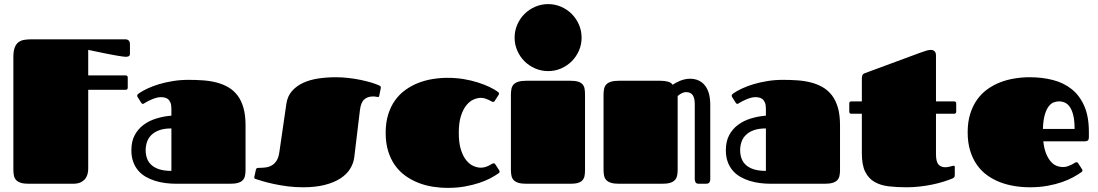

<svg xmlns="http://www.w3.org/2000/svg" viewBox="-20 -892 5332 932"><path d="M408.2 -73.2Q408.2 -62 405.5 -49.3Q402.8 -36.6 394.8 -25.6Q386.7 -14.6 372.1 -7.3Q357.4 0 334 0H119.1Q96.2 0 81.8 -4.4Q67.4 -8.8 59.1 -17.1Q50.8 -25.4 47.9 -38.1Q44.9 -50.8 44.9 -67.9V-616.2Q44.9 -644 51.3 -660.9Q57.6 -677.7 69.3 -686.8Q81.1 -695.8 97.4 -698.5Q113.8 -701.2 133.8 -701.2H587.4Q610.8 -701.2 610.8 -676.8V-631.8Q610.8 -622.1 605 -619.1Q599.1 -616.2 590.8 -616.2Q585.9 -616.2 575.7 -617.7Q565.4 -619.1 551.8 -621.3Q538.1 -623.5 522.2 -626.7Q506.3 -629.9 490.2 -632.8Q452.6 -640.1 408.2 -649.9V-525.9H589.8Q600.1 -525.9 600.1 -515.6V-466.8Q600.1 -456.1 589.8 -456.1H408.2Z M835.9 0Q809.6 0 783 -3.4Q756.3 -6.8 732.2 -14.4Q708 -22 687 -34.2Q666 -46.4 650.6 -64.5Q635.3 -82.5 626.5 -106.9Q617.7 -131.3 617.7 -163.1Q617.7 -205.6 633.8 -235.8Q649.9 -266.1 677 -286.1Q704.1 -306.2 739.3 -316.9Q774.4 -327.6 812 -330.6V-364.3Q812 -383.3 807.1 -394.5Q802.2 -405.8 794.7 -411.4Q787.1 -417 778.1 -418.7Q769 -420.4 760.7 -420.4Q751 -420.4 740 -417.5Q729 -414.6 718.8 -410.4Q708.5 -406.2 699.2 -401.4Q689.9 -396.5 683.6 -392.6Q680.7 -390.6 678.2 -389.2Q675.8 -387.7 673.3 -387.7Q668.9 -387.7 665 -394L648.4 -420.4Q646 -423.8 646 -427.7Q646 -431.6 649.2 -434.6Q652.3 -437.5 655.3 -439.5Q671.4 -450.7 696.3 -462.4Q721.2 -474.1 752.2 -483.4Q783.2 -492.7 819.3 -498.5Q855.5 -504.4 894 -504.4Q930.7 -504.4 965.6 -502Q1000.5 -499.5 1031.5 -491.5Q1062.5 -483.4 1088.1 -468.5Q1113.8 -453.6 1132.6 -429.2Q1151.4 -404.8 1161.6 -369.1Q1171.9 -333.5 1171.9 -283.7V-65.9Q1171.9 -49.8 1168.9 -37.4Q1166 -24.9 1157.7 -16.6Q1149.4 -8.3 1134.8 -4.2Q1120.1 0 1096.7 0ZM812 -268.6Q776.9 -268.6 752.9 -259.8Q729 -251 714.4 -236.3Q699.7 -221.7 693.4 -202.4Q687 -183.1 687 -162.6Q687 -142.1 693.4 -123.8Q699.7 -105.5 714.4 -91.8Q729 -78.1 752.9 -70.3Q776.9 -62.5 812 -62.5Z M1609.9 -517.1Q1641.1 -517.1 1672.4 -513.4Q1703.6 -509.8 1731.7 -503.9Q1759.8 -498 1783 -491Q1806.2 -483.9 1820.8 -477.1Q1823.2 -476.1 1825.9 -474.1Q1828.6 -472.2 1828.6 -466.8Q1828.6 -465.3 1828.1 -462.9Q1827.6 -460.4 1827.1 -458L1821.3 -429.2Q1820.3 -423.3 1818.6 -422.1Q1816.9 -420.9 1815.4 -420.9Q1813 -420.9 1806.2 -422.4Q1799.3 -423.8 1791.5 -423.8Q1763.7 -423.8 1747.6 -408.9Q1731.4 -394 1727.1 -356.9L1699.7 -128.9Q1695.8 -98.6 1679.4 -72.3Q1663.1 -45.9 1632.3 -25.9Q1601.6 -5.9 1556.4 5.6Q1511.2 17.1 1450.7 17.1Q1412.6 17.1 1376.5 12.5Q1340.3 7.8 1309.8 1.2Q1279.3 -5.4 1256.6 -12Q1233.9 -18.6 1222.7 -22.5Q1218.8 -23.4 1216.6 -25.1Q1214.4 -26.9 1214.4 -30.8Q1214.4 -32.7 1214.8 -35.2Q1215.3 -37.6 1216.3 -41L1222.2 -68.4Q1223.1 -72.3 1225.6 -74.7Q1228 -77.1 1234.4 -77.1Q1250.5 -77.1 1266.8 -78.9Q1283.2 -80.6 1297.1 -87.9Q1311 -95.2 1321.5 -110.4Q1332 -125.5 1335.9 -152.8L1370.1 -388.2Q1375.5 -425.3 1397.5 -450.2Q1419.4 -475.1 1451.9 -490Q1484.4 -504.9 1525.4 -511Q1566.4 -517.1 1609.9 -517.1Z M2207 -247.1Q2207 -197.8 2217.5 -165Q2228 -132.3 2244.1 -113Q2260.3 -93.8 2278.8 -85.9Q2297.4 -78.1 2313.5 -78.1Q2325.7 -78.1 2335.9 -81.3Q2346.2 -84.5 2354 -88.6Q2361.8 -92.8 2367.2 -95.9Q2372.6 -99.1 2375.5 -99.1Q2379.9 -99.1 2381.6 -97.7Q2383.3 -96.2 2385.7 -92.3L2402.8 -65.9Q2405.3 -62 2405.3 -59.1Q2405.3 -55.7 2403.3 -53.7Q2401.4 -51.8 2399.4 -50.3Q2383.3 -39.1 2359.9 -26.6Q2336.4 -14.2 2305.4 -3.9Q2274.4 6.3 2236.3 13.2Q2198.2 20 2153.3 20Q2116.7 20 2080.1 14.2Q2043.5 8.3 2010 -4.9Q1976.6 -18.1 1947.8 -38.8Q1918.9 -59.6 1897.7 -89.1Q1876.5 -118.7 1864.3 -158Q1852.1 -197.3 1852.1 -247.1Q1852.1 -296.9 1864.3 -336.2Q1876.5 -375.5 1897.7 -405Q1918.9 -434.6 1947.8 -455.3Q1976.6 -476.1 2010 -489.3Q2043.5 -502.4 2080.1 -508.3Q2116.7 -514.2 2153.3 -514.2Q2193.4 -514.2 2230.5 -508.1Q2267.6 -502 2299.1 -491.9Q2330.6 -481.9 2355.7 -470Q2380.9 -458 2396.5 -446.3Q2398.4 -444.8 2400.4 -442.9Q2402.3 -440.9 2402.3 -437.5Q2402.3 -434.1 2399.9 -430.7L2382.8 -404.3Q2380.4 -400.4 2378.7 -398.9Q2377 -397.5 2372.6 -397.5Q2369.6 -397.5 2364.7 -400.4Q2359.9 -403.3 2352.5 -407Q2345.2 -410.6 2335.4 -413.8Q2325.7 -417 2313.5 -417Q2297.4 -417 2278.8 -408.9Q2260.3 -400.9 2244.1 -381.3Q2228 -361.8 2217.5 -329.1Q2207 -296.4 2207 -247.1Z M2460 -432.1Q2460 -448.7 2462.9 -461.7Q2465.8 -474.6 2474.1 -482.9Q2482.4 -491.2 2497.1 -495.6Q2511.7 -500 2535.2 -500H2749Q2771.5 -500 2785.4 -495.8Q2799.3 -491.7 2807.1 -483.4Q2814.9 -475.1 2817.4 -462.4Q2819.8 -449.7 2819.8 -432.1V-66.9Q2819.8 -50.3 2817.4 -37.8Q2814.9 -25.4 2807.1 -16.8Q2799.3 -8.3 2785.4 -4.2Q2771.5 0 2749 0H2535.2Q2511.7 0 2497.1 -4.4Q2482.4 -8.8 2474.1 -17.1Q2465.8 -25.4 2462.9 -38.1Q2460 -50.8 2460 -67.9ZM2478 -709Q2478 -742.7 2491 -772.5Q2503.9 -802.2 2525.9 -824.2Q2547.9 -846.2 2577.6 -859.1Q2607.4 -872.1 2641.1 -872.1Q2674.3 -872.1 2703.9 -859.1Q2733.4 -846.2 2755.4 -824.2Q2777.3 -802.2 2790.3 -772.5Q2803.2 -742.7 2803.2 -709Q2803.2 -675.8 2790.3 -646.2Q2777.3 -616.7 2755.4 -594.7Q2733.4 -572.8 2703.9 -559.8Q2674.3 -546.9 2641.1 -546.9Q2607.4 -546.9 2577.6 -559.8Q2547.9 -572.8 2525.9 -594.7Q2503.9 -616.7 2491 -646.2Q2478 -675.8 2478 -709Z M2909.7 -432.1Q2909.7 -448.7 2912.6 -461.7Q2915.5 -474.6 2923.8 -482.9Q2932.1 -491.2 2946.8 -495.6Q2961.4 -500 2984.9 -500H3184.6Q3206.5 -500 3222.4 -495.6Q3238.3 -491.2 3245.1 -480.5Q3251.5 -484.9 3260.5 -490Q3269.5 -495.1 3280.3 -499.5Q3291 -503.9 3303.2 -506.8Q3315.4 -509.8 3328.6 -509.8Q3375.5 -509.8 3401.6 -477.5Q3427.7 -445.3 3427.7 -382.8V-22.9Q3427.7 -14.6 3425.5 -10Q3423.3 -5.4 3420.2 -3.2Q3417 -1 3412.6 -0.5Q3408.2 0 3403.8 0H3372.6Q3359.9 0 3356.2 -7.3Q3352.5 -14.6 3352.5 -22.9V-387.7Q3352.5 -415.5 3342.5 -430.2Q3332.5 -444.8 3310.5 -444.8Q3299.3 -444.8 3287.8 -438.7Q3276.4 -432.6 3269.5 -425.8V-68.4Q3269.5 -51.3 3266.6 -38.6Q3263.7 -25.9 3255.4 -17.3Q3247.1 -8.8 3232.4 -4.4Q3217.8 0 3194.3 0H2984.9Q2961.4 0 2946.8 -4.4Q2932.1 -8.8 2923.8 -17.1Q2915.5 -25.4 2912.6 -38.1Q2909.7 -50.8 2909.7 -67.9Z M3721.7 0Q3695.3 0 3668.7 -3.4Q3642.1 -6.8 3617.9 -14.4Q3593.8 -22 3572.8 -34.2Q3551.8 -46.4 3536.4 -64.5Q3521 -82.5 3512.2 -106.9Q3503.4 -131.3 3503.4 -163.1Q3503.4 -205.6 3519.5 -235.8Q3535.6 -266.1 3562.7 -286.1Q3589.8 -306.2 3625 -316.9Q3660.2 -327.6 3697.8 -330.6V-364.3Q3697.8 -383.3 3692.9 -394.5Q3688 -405.8 3680.4 -411.4Q3672.9 -417 3663.8 -418.7Q3654.8 -420.4 3646.5 -420.4Q3636.7 -420.4 3625.7 -417.5Q3614.7 -414.6 3604.5 -410.4Q3594.2 -406.2 3585 -401.4Q3575.7 -396.5 3569.3 -392.6Q3566.4 -390.6 3564 -389.2Q3561.5 -387.7 3559.1 -387.7Q3554.7 -387.7 3550.8 -394L3534.2 -420.4Q3531.7 -423.8 3531.7 -427.7Q3531.7 -431.6 3534.9 -434.6Q3538.1 -437.5 3541 -439.5Q3557.1 -450.7 3582 -462.4Q3606.9 -474.1 3637.9 -483.4Q3668.9 -492.7 3705.1 -498.5Q3741.2 -504.4 3779.8 -504.4Q3816.4 -504.4 3851.3 -502Q3886.2 -499.5 3917.2 -491.5Q3948.2 -483.4 3973.9 -468.5Q3999.5 -453.6 4018.3 -429.2Q4037.1 -404.8 4047.4 -369.1Q4057.6 -333.5 4057.6 -283.7V-65.9Q4057.6 -49.8 4054.7 -37.4Q4051.8 -24.9 4043.5 -16.6Q4035.2 -8.3 4020.5 -4.2Q4005.9 0 3982.4 0ZM3697.8 -268.6Q3662.6 -268.6 3638.7 -259.8Q3614.7 -251 3600.1 -236.3Q3585.4 -221.7 3579.1 -202.4Q3572.8 -183.1 3572.8 -162.6Q3572.8 -142.1 3579.1 -123.8Q3585.4 -105.5 3600.1 -91.8Q3614.7 -78.1 3638.7 -70.3Q3662.6 -62.5 3697.8 -62.5Z M4112.8 -339.8Q4102.5 -339.8 4102.5 -350.6V-389.6Q4102.5 -399.9 4112.8 -399.9H4163.6V-510.7Q4163.6 -518.1 4165.8 -525.4Q4168 -532.7 4177.7 -536.6L4447.3 -636.2Q4465.8 -643.1 4478 -646.5Q4490.2 -649.9 4499.5 -649.9Q4502.9 -649.9 4507.1 -648.7Q4511.2 -647.5 4514.9 -644.5Q4518.6 -641.6 4521 -636.5Q4523.4 -631.3 4523.4 -624V-399.9H4611.3Q4621.6 -399.9 4621.6 -389.6V-350.6Q4621.6 -339.8 4611.3 -339.8H4523.4V-143.1Q4523.4 -108.4 4534.9 -94.2Q4546.4 -80.1 4570.3 -80.1Q4575.7 -80.1 4581.5 -81.3Q4587.4 -82.5 4592.5 -83.7Q4597.7 -85 4602.1 -86.2Q4606.4 -87.4 4609.4 -87.4Q4614.7 -87.4 4614.7 -81.1V-43.5Q4614.7 -33.7 4610.8 -30.3Q4606.9 -26.9 4604 -25.9Q4585.4 -18.1 4560.3 -10.3Q4535.2 -2.4 4506.1 3.7Q4477.1 9.8 4444.8 13.4Q4412.6 17.1 4380.4 17.1Q4334 17.1 4294.2 12.5Q4254.4 7.8 4225.3 -8.8Q4196.3 -25.4 4179.9 -58.1Q4163.6 -90.8 4163.6 -147V-339.8Z M5138.7 -81.1Q5151.9 -81.1 5162.6 -84.7Q5173.3 -88.4 5181.9 -92.8Q5190.4 -97.2 5196 -100.8Q5201.7 -104.5 5204.6 -104.5Q5209 -104.5 5210.7 -103Q5212.4 -101.6 5214.8 -97.7L5231.9 -71.3Q5234.4 -67.4 5234.4 -64.5Q5234.4 -61 5232.4 -59.1Q5230.5 -57.1 5228.5 -55.7Q5212.4 -44.4 5189 -31.5Q5165.5 -18.6 5134.5 -7.8Q5103.5 2.9 5064.5 10Q5025.4 17.1 4978.5 17.1Q4941.9 17.1 4905.3 11.2Q4868.7 5.4 4835.2 -7.3Q4801.8 -20 4772.9 -40.5Q4744.1 -61 4722.9 -90.8Q4701.7 -120.6 4689.5 -159.9Q4677.2 -199.2 4677.2 -250Q4677.2 -299.8 4689.5 -339.1Q4701.7 -378.4 4722.9 -408.2Q4744.1 -438 4772.9 -458.7Q4801.8 -479.5 4835.2 -492.4Q4868.7 -505.4 4905.3 -511.2Q4941.9 -517.1 4978.5 -517.1Q5039.6 -517.1 5092 -503.4Q5144.5 -489.7 5183.1 -458.5Q5221.7 -427.2 5243.7 -376.5Q5265.6 -325.7 5265.6 -252V-224.6Q5265.6 -215.8 5261.2 -210.9Q5256.8 -206.1 5246.6 -206.1H5044.4Q5048.3 -169.9 5058.3 -145.8Q5068.4 -121.6 5081.3 -107.2Q5094.2 -92.8 5109.4 -86.9Q5124.5 -81.1 5138.7 -81.1ZM5196.3 -266.1Q5196.3 -305.2 5190.2 -330.8Q5184.1 -356.4 5173.8 -371.8Q5163.6 -387.2 5149.7 -393.6Q5135.7 -399.9 5120.6 -399.9Q5109.4 -399.9 5096.2 -395.5Q5083 -391.1 5071.5 -377Q5060.1 -362.8 5052 -336.4Q5043.9 -310.1 5042.5 -266.1Z"/></svg>

Font: Fascinate
Style: Regular
Weight: 900
Designer: Astigmatic (AOETI)
Foundry: Astigmatic (AOETI)
Version: Version 1.000